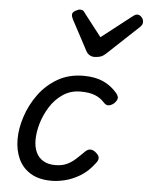

<svg xmlns="http://www.w3.org/2000/svg" viewBox="-58 -895 742 962"><g transform="rotate(5 312.5 -414.5)"><path d="M238 19Q173 19 131.5 -6.5Q90 -32 70 -75.5Q50 -119 50 -175Q50 -228 69.5 -288Q89 -348 127 -400.5Q165 -453 221.5 -486Q278 -519 352 -519Q410 -519 450.5 -501Q491 -483 521 -448Q536 -430 531.5 -417.5Q527 -405 515 -394Q502 -384 489 -382.5Q476 -381 463 -396Q444 -417 416 -428Q388 -439 344 -439Q294 -439 255.5 -413Q217 -387 191.5 -346.5Q166 -306 153 -261.5Q140 -217 140 -178Q140 -142 152.5 -115.5Q165 -89 189.5 -75Q214 -61 248 -61Q282 -61 305.5 -71.5Q329 -82 349.5 -100.5Q370 -119 395 -144Q409 -156 423 -153.5Q437 -151 448 -140Q462 -128 463 -116Q464 -104 452 -89Q419 -45 380.5 -22Q342 1 305 10Q268 19 238 19ZM594 -848Q606 -848 615.5 -837Q625 -826 625 -814Q625 -804 621.5 -798.5Q618 -793 614 -789L455 -640Q441 -627 427.5 -622.5Q414 -618 397 -618Q384 -618 373 -624.5Q362 -631 355 -644L274 -796Q270 -804 268.5 -809.5Q267 -815 267 -819Q267 -831 282 -839.5Q297 -848 306 -848Q317 -848 322.5 -843Q328 -838 332 -831L419 -719L565 -833Q572 -838 578.5 -843Q585 -848 594 -848Z"/></g></svg>

Font: Playwrite MX
Style: Regular
Weight: 400
Designer: Veronika Burian, José Scaglione
Foundry: TypeTogether
Version: Version 1.002